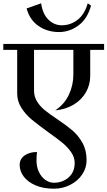

<svg xmlns="http://www.w3.org/2000/svg" viewBox="-32 -866 650 1162"><path d="M87 132Q87 97 116 75.5Q145 54 192 54Q189 74 189 108Q189 143 203 173.5Q217 204 241.5 222Q266 240 294 240Q347 240 383.5 207.5Q420 175 420 120Q420 86 398.5 55Q377 24 345.5 -2Q314 -28 260 -66Q198 -111 161 -141.5Q124 -172 98 -212.5Q72 -253 72 -300V-564H-12V-600H598V-564H514V-406Q514 -354 488.5 -308.5Q463 -263 415 -233.5Q367 -204 302 -198Q357 -234 384.5 -292Q412 -350 412 -415V-564H174V-318Q174 -281 192.5 -251.5Q211 -222 238.5 -199.5Q266 -177 314 -145Q372 -106 407 -76Q442 -46 467 -1.5Q492 43 492 103Q492 151 465 190.5Q438 230 392.5 253Q347 276 294 276Q231 276 184 256Q137 236 112 203Q87 170 87 132ZM519 -832Q497 -752 443 -712Q389 -672 325 -672Q255 -672 201.5 -708.5Q148 -745 129 -815L217 -846Q226 -781 261 -747Q296 -713 342 -713Q395 -713 437.5 -746Q480 -779 499 -846Z"/></svg>

Font: Arya
Style: Regular
Weight: 400
Designer: Eduardo Rodriguez Tunni, Modular Infotech
Foundry: Eduardo Rodriguez Tunni, Modular Infotech
Version: Version 1.002